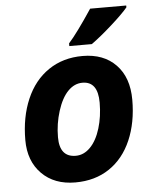

<svg xmlns="http://www.w3.org/2000/svg" viewBox="-54 -812 694 867"><g transform="rotate(-5 292.5 -378.0)"><path d="M393.1 -339.8Q393.1 -436 323.2 -436Q286.6 -436 257.6 -406.2Q228.5 -376.5 210.2 -318.8Q191.9 -261.2 191.9 -200.2Q191.9 -109.9 265.1 -109.9Q301.8 -109.9 331.1 -139.9Q360.4 -169.9 376.7 -223.4Q393.1 -276.9 393.1 -339.8ZM541 -339.8Q541 -236.8 506.6 -157.2Q472.2 -77.6 407.2 -33.9Q342.3 9.8 252.9 9.8Q157.7 9.8 100.8 -47.6Q43.9 -105 43.9 -200.2Q43.9 -304.2 78.9 -385.5Q113.8 -466.8 179.7 -511.5Q245.6 -556.2 334 -556.2Q429.7 -556.2 485.4 -498.5Q541 -440.9 541 -339.8ZM278.8 -618.2Q317.4 -661.1 387.2 -766.1H550.8V-757.8Q528.3 -730.5 475.6 -683.3Q422.9 -636.2 380.9 -606H278.8Z"/></g></svg>

Font: TypoPRO Open Sans
Style: Bold Italic
Weight: 700
Italic angle: -12°
Foundry: Ascender Corporation
Version: Version 1.10